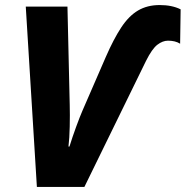

<svg xmlns="http://www.w3.org/2000/svg" viewBox="-20 -740 735 760"><path d="M126 0 82 -714H247L256 -325Q257 -286 256 -239Q255 -192 251 -160H255Q266 -196 281 -237Q296 -278 306 -301L399 -515Q430 -586 460 -631.5Q490 -677 526.5 -698.5Q563 -720 612 -720Q661 -720 695 -703L693 -567Q674 -579 645 -579Q624 -579 603 -563Q582 -547 558 -499L314 0Z"/></svg>

Font: Noto Sans Disp ExtBd
Style: Italic
Weight: 800
Italic angle: -12°
Designer: Monotype Design Team
Foundry: Monotype Imaging Inc.
Version: Version 2.000;GOOG;noto-source:20170915:90ef993387c0